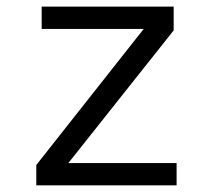

<svg xmlns="http://www.w3.org/2000/svg" viewBox="-20 -556 640 576"><path d="M509.8 0H88.9V-61L411.1 -469.2H105V-536.1H501V-464.8L185.1 -66.9H509.8Z"/></svg>

Font: Droid Sans Mono
Style: Regular
Weight: 400
Monospace: yes
Version: Version 1.00 build 112